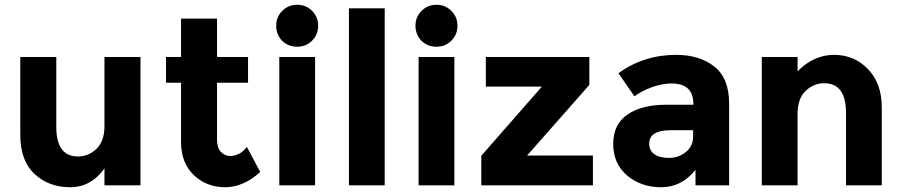

<svg xmlns="http://www.w3.org/2000/svg" viewBox="-20 -777 3782 805"><path d="M418 -248V-538H569V0H418V-71Q362 8 273.5 8Q185 8 125 -47.5Q65 -103 65 -212V-538H216V-245Q216 -121 307 -121Q352 -121 385 -153.5Q418 -186 418 -248Z M890 -430V-189Q890 -158 906 -140.5Q922 -123 944 -123Q986 -123 1015 -161L1071 -56Q1001 8 923.5 8Q846 8 792.5 -43Q739 -94 739 -182V-430H676V-538H739V-699H890V-538H1020V-430Z M1301 0H1151V-538H1301ZM1163 -606Q1138 -632 1138 -669Q1138 -706 1163.5 -731.5Q1189 -757 1226 -757Q1263 -757 1288.5 -731.5Q1314 -706 1314 -669Q1314 -632 1288.5 -606.5Q1263 -581 1226 -581Q1189 -581 1163 -606Z M1593 0H1443V-742H1593Z M1885 0H1735V-538H1885ZM1747 -606Q1722 -632 1722 -669Q1722 -706 1747.5 -731.5Q1773 -757 1810 -757Q1847 -757 1872.5 -731.5Q1898 -706 1898 -669Q1898 -632 1872.5 -606.5Q1847 -581 1810 -581Q1773 -581 1747 -606Z M2017 -414V-538H2451V-421L2190 -125H2466V0H1998V-124L2252 -414Z M3037 0H2896V-65Q2838 8 2752.5 8Q2667 8 2609 -41.5Q2551 -91 2551 -173.5Q2551 -256 2611 -297Q2671 -338 2775 -338H2887V-341Q2887 -427 2796 -427Q2757 -427 2713.5 -411.5Q2670 -396 2640 -373L2573 -470Q2679 -547 2815 -547Q2913 -547 2975 -498Q3037 -449 3037 -343ZM2886 -205V-231H2792Q2702 -231 2702 -175Q2702 -146 2723.5 -130.5Q2745 -115 2785 -115Q2825 -115 2855.5 -139.5Q2886 -164 2886 -205Z M3324 -300V0H3174V-538H3324V-478Q3392 -547 3477 -547Q3562 -547 3619.5 -487Q3677 -427 3677 -327V0H3527V-304Q3527 -428 3436 -428Q3391 -428 3357.5 -395.5Q3324 -363 3324 -300Z"/></svg>

Font: Montserrat_am3
Style: Bold
Weight: 700
Designer: Julieta Ulanovsky
Foundry: Julieta Ulanovsky. Armenina letters added by Vahan Hovhannisyan
Version: Version 2.001